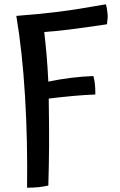

<svg xmlns="http://www.w3.org/2000/svg" viewBox="-20 -794 560 894"><path d="M205 70Q184 75 159.5 77.5Q135 80 106 80Q109 -139 96.5 -346.5Q84 -554 56 -720Q162 -728 250.5 -739Q339 -750 473 -774Q476 -764 478 -752Q480 -740 481 -728Q482 -718 481 -707.5Q480 -697 478 -681Q358 -663 299 -656Q240 -649 186 -645Q192 -594 197 -536.5Q202 -479 205 -414Q258 -425 310 -431.5Q362 -438 415 -440Q420 -421 422 -401.5Q424 -382 424 -354Q373 -352 318 -347Q263 -342 207 -335Q207 -333 207 -331Q207 -329 207 -327Q209 -205 208.5 -115.5Q208 -26 205 70Z"/></svg>

Font: Atma Medium
Style: Regular
Weight: 500
Designer: Gregori Vincens, Jeremie Hornus, Riccardo Olocco, Yoann Minet.
Foundry: black foundry
Version: Version 1.101;PS 1.100;hotconv 1.0.86;makeotf.lib2.5.63406